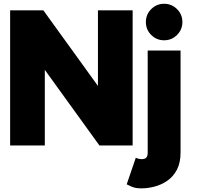

<svg xmlns="http://www.w3.org/2000/svg" viewBox="-20 -778 1064 1027"><path d="M211.9 -722.7 503.9 -318.4V-722.7H689.5V0H511.7L219.7 -404.3V0H34.2V-722.7ZM706.5 65.4Q711.4 68.8 720.7 71Q730 73.2 736.8 73.2Q755.9 73.2 762.9 64.7Q770 56.2 770 38.1V-507.8H945.8V38.1Q945.8 92.8 926.3 129.9Q906.7 167 875 188.7Q843.3 210.4 806.9 220Q770.5 229.5 736.8 229.5Q704.6 229.5 686 221.2Q667.5 212.9 657.7 208ZM760.3 -660.2Q760.3 -700.7 788.8 -729.2Q817.4 -757.8 857.9 -757.8Q898.4 -757.8 927 -729.2Q955.6 -700.7 955.6 -660.2Q955.6 -619.6 927 -591.1Q898.4 -562.5 857.9 -562.5Q817.4 -562.5 788.8 -591.1Q760.3 -619.6 760.3 -660.2Z"/></svg>

Font: Giphurs Black
Style: Regular
Weight: 900
Version: Version 0.920; ttfautohint (v1.8.4.7-5d5b)